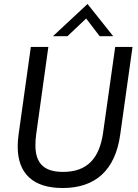

<svg xmlns="http://www.w3.org/2000/svg" viewBox="-20 -933 696 965"><path d="M295 12C460 12 559 -78 584 -255L646 -697H559L498 -265C480 -139 420 -69 297 -69C198 -69 158 -115 158 -203C158 -220 159 -239 162 -259L223 -697H135L73 -254C70 -234 69 -214 69 -196C69 -60 147 12 295 12ZM246 -751H319L413 -840L481 -751H549L420 -913Z"/></svg>

Font: HK Grotesk
Style: Italic
Weight: 400
Italic angle: -16°
Designer: Alfredo Marco Pradil
Foundry: Hanken Design Co.
Version: Version 3.001;FEAKit 1.0